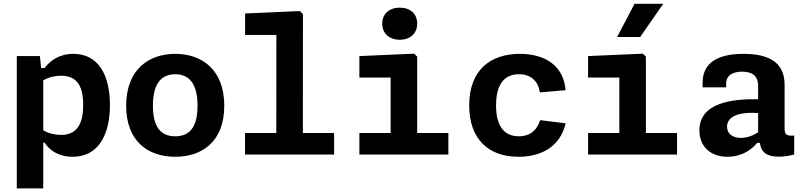

<svg xmlns="http://www.w3.org/2000/svg" viewBox="-20 -838 4380 1041"><path d="M576 -268.5C576 -428 515.5 -546 378 -546C302.5 -546 252.5 -510 221.5 -469H203L196.5 -534H71V183.5H214.5V-64.5H222C247.5 -23.5 298 12 374 12C514 12 576 -108 576 -268.5ZM214.5 -131.5V-402.5C244.5 -419.5 278 -427.5 310.5 -427.5C391.5 -427.5 431 -380 431 -268.5C431 -156.5 390.5 -106.5 310 -106.5C279 -106.5 246 -114 214.5 -131.5Z M1196 -264.5C1196 -460 1075 -546 930 -546C785.5 -546 664 -460 664 -264.5C664 -69.5 785.5 12 930 12C1075 12 1196 -69.5 1196 -264.5ZM1051 -265C1051 -138 999.5 -99 930 -99C860.5 -99 809 -138 809 -265C809 -392 860.5 -435.5 930 -435.5C999.5 -435.5 1051 -392 1051 -265Z M1308.5 0H1791.5V-117H1622L1622.5 -762L1605.5 -778L1309 -765V-648.5H1478.5L1478 -117H1308.5Z M1928.5 0H2411V-117H2242V-531L2225.5 -547L1928.5 -534V-417.5H2098V-117H1928.5ZM2147.5 -622.5C2204 -622.5 2242 -656.5 2242 -710C2242 -763.5 2204 -796.5 2147.5 -796.5C2091 -796.5 2052.5 -763.5 2052.5 -710C2052.5 -656.5 2091 -622.5 2147.5 -622.5Z M3047 -169.5 2908.5 -186.5C2892 -134.5 2857 -99 2793 -99C2714.5 -99 2669.5 -153 2669.5 -266.5C2669.5 -376.5 2711.5 -435.5 2793.5 -435.5C2858.5 -435.5 2897.5 -398.5 2907.5 -337L3046.5 -349C3036 -482.5 2934.5 -546 2798.5 -546C2644 -546 2524 -463 2524 -266.5C2524 -84 2628 12 2791 12C2905.5 12 3015.5 -35.5 3047 -169.5Z M3168.5 0H3651V-117H3482V-531L3465.5 -547L3168.5 -534V-417.5H3338V-117H3168.5ZM3326 -637.5 3420.5 -817.5H3576L3451 -637.5Z M4010.5 -546C3850 -546 3789.5 -482 3789.5 -390V-364.5H3917V-383.5C3917 -428.5 3951.5 -449.5 4004 -449.5C4054.5 -449 4090.5 -430 4090.5 -372.5V-300C3949 -302.5 3772 -281 3772 -131C3772 -43 3833 12 3924.5 12C3994.5 12 4050 -20 4085.5 -63.5H4100C4105.5 -19.5 4129 11.5 4202.5 11.5C4228 11.5 4255.5 7.5 4286 0V-103C4244 -100 4234 -108.5 4234 -141V-378.5C4234 -501 4147.5 -546 4010.5 -546ZM3922 -151C3922 -200 3970.5 -226.5 4059.5 -226.5C4070.5 -226.5 4080.5 -226 4090.5 -225V-121C4062.5 -102.5 4031 -90.5 3997.5 -90.5C3950.5 -90.5 3922 -113.5 3922 -151Z"/></svg>

Font: Monaspace Neon
Style: Bold
Weight: 700
Designer: Riley Cran & the Lettermatic Team
Foundry: Lettermatic
Version: Version 1.200 (Monaspace Neon)